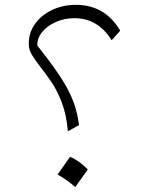

<svg xmlns="http://www.w3.org/2000/svg" viewBox="-20 -761 610 786"><path d="M472.2 -635.3 437 -596.2Q381.3 -686.5 284.7 -686.5Q243.2 -686.5 208.3 -670.9Q173.3 -655.3 152.6 -629.9Q131.8 -604.5 132.8 -574.7L154.3 -546.9Q206.1 -480.5 236.1 -432.4Q266.1 -384.3 281.5 -341.8Q296.9 -299.3 303.7 -249L257.8 -223.6Q252 -290.5 233.9 -338.9Q215.8 -387.2 192.4 -422.4Q168.9 -457.5 147 -484.9Q126 -511.7 111.8 -534.4Q97.7 -557.1 97.7 -581.1Q97.7 -627.9 124 -664.1Q150.4 -700.2 194.3 -720.7Q238.3 -741.2 290.5 -741.2Q409.7 -741.2 472.2 -635.3ZM266.6 -119.1Q301.3 -105.5 339.4 -67.4L288.1 4.9Q253.9 -25.4 215.8 -46.4Z"/></svg>

Font: Pinar-FD Light
Style: Regular
Weight: 300
Designer: Amin Abedi
Version: Version 2.000